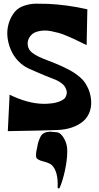

<svg xmlns="http://www.w3.org/2000/svg" viewBox="-20 -715 541 1054"><path d="M184.6 92.3Q185.5 85.4 187.5 75.4Q189.5 65.4 198 44.9Q206.5 24.4 217.8 17.6Q226.6 12.2 237.5 10Q248.5 7.8 254.4 7.8Q260.3 7.8 274.7 9.5Q289.1 11.2 291.5 11.2Q313.5 13.2 331.3 44.4Q349.1 75.7 349.1 110.4V118.7Q349.1 161.1 336.9 219Q324.7 276.9 307.6 315.9Q305.7 319.3 302.2 319.3Q296.4 319.3 296.4 313.5Q300.3 227.1 264.6 191.4Q257.8 184.6 242.9 179Q228 173.3 214.4 170.2Q200.7 167 189.7 160.4Q178.7 153.8 178.2 145Q178.2 144 178 141.6Q177.7 139.2 177.7 138.2Q177.7 116.7 184.6 92.3ZM459.5 -664.1 455.6 -467.3Q447.8 -470.7 421.9 -483.6Q396 -496.6 382.8 -502.4Q369.6 -508.3 344.5 -519Q319.3 -529.8 301.8 -534.4Q284.2 -539.1 262 -543.7Q239.7 -548.3 220 -547.4Q200.2 -546.4 182.1 -541Q156.7 -533.2 142.8 -512Q128.9 -490.7 132.6 -465.8Q136.2 -440.9 157.7 -424.8Q173.3 -413.1 193.8 -403.3Q214.4 -393.6 243.4 -382.6Q272.5 -371.6 282.7 -367.2Q307.1 -356.9 320.8 -350.8Q334.5 -344.7 356.2 -333.3Q377.9 -321.8 391.1 -312.7Q404.3 -303.7 420.7 -289.6Q437 -275.4 446.8 -260.7Q456.5 -246.1 465.1 -226.8Q473.6 -207.5 477.5 -185.5Q485.4 -141.1 473.9 -106Q462.4 -70.8 436.3 -49.1Q410.2 -27.3 375.2 -15.4Q340.3 -3.4 298.8 -1.5Q237.8 1.5 22.9 4.9L32.7 -195.3Q130.4 -147 216.8 -145Q228.5 -145 240.5 -145.5Q252.4 -146 268.1 -148.2Q283.7 -150.4 296.1 -154.3Q308.6 -158.2 321 -164.8Q333.5 -171.4 339.1 -180.7Q344.7 -189.9 346.4 -202.9Q348.1 -215.8 339.4 -232.9Q333.5 -246.1 318.8 -257.3Q304.2 -268.6 291.5 -274.2Q278.8 -279.8 257.3 -288.1Q235.8 -296.4 229 -299.3Q218.3 -304.2 186 -317.6Q153.8 -331.1 136.2 -339.4Q104 -354.5 78.6 -381.6Q53.2 -408.7 39.1 -442.4Q24.9 -476.1 21 -512.2Q17.1 -548.3 27.3 -584.7Q37.6 -621.1 61.5 -650.4Q80.6 -673.3 114.5 -684.3Q148.4 -695.3 180.9 -694.8Q213.4 -694.3 245.6 -693.8Q350.1 -688.5 459.5 -664.1Z"/></svg>

Font: Some Time Later
Style: Regular
Weight: 400
Version: Version 003.300